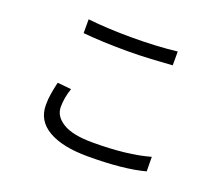

<svg xmlns="http://www.w3.org/2000/svg" viewBox="-119 -877 1238 1072"><g transform="rotate(20 500.0 -341.0)"><path d="M237 -619V-701Q351 -688 499 -688Q642 -688 766 -702V-620Q714 -616 640.5 -612Q567 -608 499 -608Q351 -608 237 -619ZM196 -309 278 -301Q258 -244 258 -188Q258 -133 316 -97.5Q374 -62 492 -62Q698 -62 831 -100L832 -14Q706 20 494 20Q343 20 259.5 -28.5Q176 -77 176 -170Q176 -206 181.5 -238.5Q187 -271 194 -301Q195 -305 196 -309Z"/></g></svg>

Font: Noto Sans CJK KR Regular (TTF)
Style: Regular
Weight: 400
Designer: Ryoko NISHIZUKA 西塚涼子 (kana & ideographs); Paul D. Hunt (Latin, Greek & Cyrillic); Wenlong ZHANG 张文龙 (bopomofo); Sandoll 
Foundry: Adobe Systems Incorporated
Version: Version 1.004;PS 1.004;hotconv 1.0.82;makeotf.lib2.5.63406